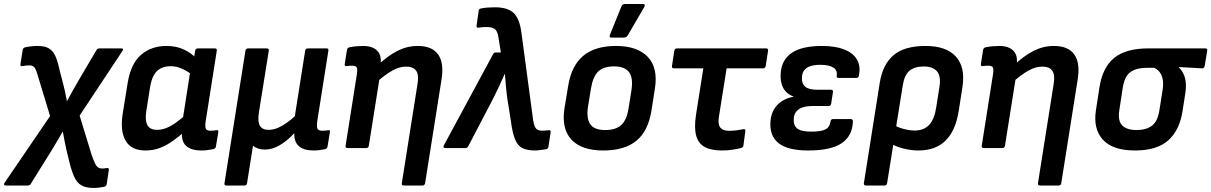

<svg xmlns="http://www.w3.org/2000/svg" viewBox="-67 -731 5981 948"><path d="M395.8 197Q357.8 197 334.9 184.2Q312.1 171.4 297.6 138.1Q283.1 104.7 269.8 45L260.2 5.2Q255.9 -14.4 251.6 -35.6Q247.3 -56.7 243.4 -80H242Q228.4 -56.7 216.3 -36.1Q204.2 -15.4 189.6 8.6L85.3 176.3Q80.6 185 70.6 185H-38.4Q-45.1 185 -46.6 180.8Q-48.1 176.6 -44.1 171L180.3 -158L118.2 -362.3Q113.2 -380.9 107.7 -390.7Q102.3 -400.6 95.4 -404.4Q88.6 -408.2 78.3 -408.2Q69 -408.2 62 -407.4Q55 -406.5 44.3 -404.5Q31.6 -402.2 34 -415.2L45 -484.7Q46.4 -490.3 49.2 -493.2Q52 -496 57.1 -497.4Q70.1 -500.4 85.7 -502.2Q101.3 -504.1 118.4 -504.1Q155.8 -504.1 176.1 -491.1Q196.5 -478 208 -450.6Q219.5 -423.2 228.4 -379.5L241.6 -329.8Q247.6 -308.3 253.1 -283.3Q258.5 -258.3 263.1 -233H264.5Q278.1 -258 291.5 -282.3Q304.9 -306.6 317.9 -328.5L408.9 -483Q413.3 -492.1 424 -492.1H531Q546.3 -492.1 536.6 -478L326.2 -160.4L385.7 34.8Q395.6 62.6 402.8 77.1Q409.9 91.5 418.2 96.3Q426.5 101.1 438.2 101.1Q442.2 101.1 447.7 100.5Q453.2 99.8 460.2 98.8Q472.6 96.4 470.2 109.5L459.8 178.6Q458.8 183.6 455.6 186.8Q452.5 190 446.8 191.3Q433.7 194 421.1 195.5Q408.5 197 395.8 197Z M650.8 12Q581.4 12 553.4 -36Q525.4 -83.9 538.8 -169.6L563.1 -319.9Q578.8 -417 629.6 -460.5Q680.3 -504.1 755.4 -504.1Q803.7 -504.1 841.2 -486.4Q878.7 -468.7 899.7 -444.2L888.3 -355.9Q863.7 -376.9 834.1 -390.6Q804.6 -404.2 776.7 -404.2Q747.1 -404.2 726.4 -393.4Q705.6 -382.7 692.7 -359.8Q679.8 -336.9 673.8 -299.3L655.2 -181.6Q648.2 -136.1 661 -113Q673.7 -89.9 708.3 -89.9Q729.9 -89.9 752.2 -98.2Q774.4 -106.5 801.3 -125.3Q828.2 -144 862.4 -174.9L852.4 -88.3Q818.6 -58.4 786.8 -35.6Q755 -12.7 722.1 -0.4Q689.2 12 650.8 12ZM927.7 12Q874.3 12 850 -12.6Q825.6 -37.1 833 -88.8L836.3 -111.2L834.9 -139.1L875.3 -397.7L889 -434.8L896.7 -480.4Q897.7 -486.1 900.8 -489.1Q904 -492.1 909 -492.1H993.2Q1005.6 -492.1 1003.3 -480.4L948.6 -132.7Q944.3 -102.1 950.1 -93.8Q955.9 -85.5 971.2 -85.5Q980.2 -85.5 988.1 -86.3Q996.1 -87.2 1002.1 -88.2Q1013.1 -89.9 1010.8 -77.2L999 -7.4Q998 2.9 985.3 5.3Q971.9 8 958.5 10Q945.1 12 927.7 12Z M1050.8 185Q1039.1 185 1041.4 173.3L1144.8 -480.4Q1146.8 -492.1 1158.5 -492.1H1250.1Q1262.1 -492.1 1260.1 -480.4L1211.5 -176.9Q1204.2 -130.4 1216.3 -110.1Q1228.4 -89.9 1258.3 -89.9Q1282.5 -89.9 1305.4 -99.8Q1328.3 -109.8 1349.7 -125.3Q1371.1 -140.9 1388.7 -156.9L1439.7 -480.4Q1441.7 -492.1 1452.7 -492.1H1545Q1556.7 -492.1 1554.3 -480.4L1499.7 -134.4Q1495.4 -103.8 1500.9 -94.7Q1506.3 -85.5 1524.9 -85.5Q1531.9 -85.5 1539.9 -86.3Q1547.8 -87.2 1553.8 -88.2Q1559.5 -89.2 1561.2 -86.5Q1562.8 -83.8 1561.8 -77.8L1550.1 -6.8Q1549.1 -1.7 1546.3 1.3Q1543.4 4.3 1536 6Q1523.3 8.6 1509.2 10.3Q1495.2 12 1480.4 12Q1434.2 12 1409.7 -8.6Q1385.1 -29.3 1386.1 -71.9H1384.4Q1352.5 -37 1315.3 -14.7Q1278.1 7.6 1240.6 7.6Q1222.3 7.6 1207 2.3Q1191.8 -3 1182.1 -11.3L1152.8 173.3Q1150.8 185 1139.8 185Z M1927 185Q1915 185 1917 173.3L1994.9 -319.1Q2001.9 -362.3 1987.3 -382.3Q1972.7 -402.2 1937.8 -402.2Q1905.3 -402.2 1869.9 -382.4Q1834.4 -362.7 1783.7 -317.9L1793 -404.4Q1848 -456.1 1895.8 -480.1Q1943.7 -504.1 1995.7 -504.1Q2066.7 -504.1 2096.6 -461.7Q2126.6 -419.4 2112.6 -335.4L2032 173.3Q2029.6 185 2019.6 185ZM1649.5 0Q1637.1 0 1639.4 -11.7L1694.7 -362.3Q1699 -390.6 1693.9 -398.6Q1688.8 -406.6 1671.5 -406.6Q1665.1 -406.6 1658 -406.1Q1650.9 -405.6 1643.9 -404.6Q1638.2 -403.6 1636.2 -407.1Q1634.2 -410.6 1635.2 -415.6L1646.3 -485.3Q1647.6 -491.3 1650.6 -493.9Q1653.7 -496.4 1660.4 -498Q1675.7 -501.1 1693.6 -502.6Q1711.5 -504.1 1725.2 -504.1Q1773.3 -504.1 1796 -480Q1818.7 -456 1811.7 -411.2L1808.4 -389.5L1808.4 -353.6L1754.1 -11.7Q1752.1 0 1741.1 0Z M2575.3 12Q2535.6 12 2512 0.1Q2488.5 -11.7 2475.5 -44.3Q2462.5 -76.9 2454.8 -138L2436.7 -251.6Q2433.7 -276.6 2430.9 -306.1Q2428.1 -335.7 2426.1 -365.4H2424.8Q2412.1 -335.7 2397.8 -305.8Q2383.5 -275.9 2369.2 -246.8L2245.4 -9.7Q2241.1 0 2231 0H2131Q2125.4 0 2123.4 -4Q2121.3 -8 2124.7 -13.7L2367.2 -462.7Q2372.2 -472.1 2380.9 -472.1H2406L2394.1 -546.3Q2389.4 -577.8 2376.1 -587.7Q2362.8 -597.5 2336.2 -597.5Q2326.5 -597.5 2316.8 -597Q2307.1 -596.5 2296.5 -594.5Q2283.8 -592.1 2286.1 -604.8L2296.5 -677.3Q2297.5 -687.6 2308.6 -689.3Q2322.6 -692.3 2340.7 -693.7Q2358.7 -695 2376.4 -695Q2439.6 -695 2469.3 -666.8Q2499.1 -638.6 2508 -565.9L2565.5 -137Q2568.8 -116.7 2574.1 -105.4Q2579.4 -94.2 2588.4 -89.8Q2597.4 -85.5 2609.7 -85.5Q2617.4 -85.5 2624.2 -86.2Q2631 -86.9 2640.7 -87.9Q2646.7 -89.2 2649.9 -86.4Q2653.1 -83.5 2651.7 -77.5L2641 -6.7Q2639.3 4.3 2628.3 6Q2613.9 8 2599.8 10Q2585.7 12 2575.3 12Z M2911.5 12Q2803.3 12 2753.6 -42.7Q2703.8 -97.4 2720.5 -199.1L2738.8 -309.6Q2755.4 -408.3 2813.7 -456.2Q2871.9 -504.1 2974.7 -504.1Q3079.6 -504.1 3131.1 -450.4Q3182.7 -396.6 3166.7 -294.3L3149.7 -185.8Q3133.7 -83.8 3075.1 -35.9Q3016.6 12 2911.5 12ZM2921.2 -88.9Q2973.7 -88.9 3000.7 -114Q3027.8 -139 3036.7 -197.2L3050.7 -285.3Q3060.3 -346.4 3038.8 -374.8Q3017.2 -403.2 2965.3 -403.2Q2912.9 -403.2 2886.8 -378.1Q2860.7 -353 2851.1 -295.2L2836.5 -206.1Q2827.2 -147.3 2847.1 -118.1Q2867 -88.9 2921.2 -88.9ZM2950.7 -545.3Q2944.6 -545.3 2943.5 -549.5Q2942.3 -553.7 2944.6 -559.4L3001.4 -699.6Q3004.1 -706.7 3008.8 -709Q3013.5 -711.3 3020.2 -711.3H3107.8Q3114.4 -711.3 3116.1 -706.7Q3117.8 -702 3114.1 -696.3L3032.8 -557Q3026.1 -545.3 3012.7 -545.3Z M3497.9 12Q3444.2 12 3412.5 -5.3Q3380.8 -22.7 3370.3 -61.6Q3359.8 -100.5 3369.5 -164.1L3405.7 -393.6H3260.9Q3248.5 -393.6 3250.9 -405.3L3262.3 -480.4Q3264.6 -492.1 3275.3 -492.1H3715.3Q3727.6 -492.1 3725.3 -480.4L3713.6 -405.3Q3711.6 -393.6 3700.5 -393.6H3520.7L3482.2 -151.7Q3476.9 -117.1 3489.5 -101.1Q3502.1 -85.2 3532.1 -85.2Q3552.4 -85.2 3571.1 -87.7Q3589.7 -90.2 3604.4 -93.2Q3614.7 -94.9 3613 -83.2L3603.6 -12.4Q3602.3 -3 3591.9 0Q3574.6 4.3 3549.8 8.1Q3525 12 3497.9 12Z M3923.1 12Q3822 12 3776.4 -24.8Q3730.9 -61.6 3737.4 -133.9Q3740.1 -166.2 3754.3 -190.6Q3768.4 -215 3793.1 -231.2Q3817.8 -247.4 3849.9 -253.1L3850.2 -254.7Q3815.6 -267.4 3799.5 -298.2Q3783.5 -329 3788.1 -374.2Q3794.1 -438.6 3844.5 -471.4Q3894.9 -504.1 3992.1 -504.1Q4057.6 -504.1 4101.3 -486.9Q4145.1 -469.7 4164.2 -437.2Q4183.4 -404.6 4173.7 -357.9Q4171.7 -346.2 4161.6 -346.2H4073.9Q4062.2 -346.2 4064.2 -357.6Q4068.5 -384.1 4047.3 -397.6Q4026 -411 3982.5 -411Q3955.2 -411 3935.4 -404.7Q3915.6 -398.4 3904.9 -385.4Q3894.1 -372.4 3892.7 -351.5Q3890.1 -319.6 3907.9 -303.7Q3925.6 -287.8 3968.7 -287.8H4035.6Q4048 -287.8 4045.6 -276.1L4036.9 -219.2Q4034.9 -207.5 4023.9 -207.5H3945Q3917.4 -207.5 3897.2 -201.1Q3876.9 -194.6 3865.7 -181.4Q3854.4 -168.3 3852.4 -148.4Q3849.1 -113.2 3868.5 -97.2Q3888 -81.1 3937.8 -81.1Q3988.1 -81.1 4009.1 -92.4Q4030.2 -103.6 4033.9 -131.5Q4035.6 -143.2 4046.3 -143.2H4133Q4144.4 -143.2 4144.4 -131.5Q4141.4 -59.3 4088.5 -23.7Q4035.6 12 3923.1 12Z M4207.8 185Q4202.8 185 4200.1 181.7Q4197.4 178.3 4198.4 173.3L4276.8 -322.4Q4291.1 -412.4 4344.5 -458.2Q4397.9 -504.1 4502.7 -504.1Q4605.8 -504.1 4653.1 -451.2Q4700.3 -398.3 4685 -301L4667.3 -187Q4652 -86.6 4602.3 -37.3Q4552.7 12 4467.7 12Q4432 12 4392.7 2Q4353.4 -8 4330.7 -23.3L4342.4 -116.4Q4364.7 -102.4 4394.4 -94.5Q4424.1 -86.5 4448.4 -86.5Q4495.2 -86.5 4521.1 -114.9Q4547 -143.3 4555.7 -201.4L4571.3 -300.3Q4580.3 -355.7 4559 -379.3Q4537.8 -402.8 4494 -402.8Q4449.5 -402.8 4424.1 -382.1Q4398.7 -361.3 4390.7 -311.2L4313.1 173.3Q4311.1 185 4300.1 185Z M5068 185Q5056 185 5058 173.3L5135.9 -319.1Q5142.9 -362.3 5128.3 -382.3Q5113.7 -402.2 5078.8 -402.2Q5046.3 -402.2 5010.9 -382.4Q4975.4 -362.7 4924.7 -317.9L4934 -404.4Q4989 -456.1 5036.8 -480.1Q5084.7 -504.1 5136.7 -504.1Q5207.7 -504.1 5237.6 -461.7Q5267.6 -419.4 5253.6 -335.4L5173 173.3Q5170.6 185 5160.6 185ZM4790.5 0Q4778.1 0 4780.4 -11.7L4835.7 -362.3Q4840 -390.6 4834.9 -398.6Q4829.8 -406.6 4812.5 -406.6Q4806.1 -406.6 4799 -406.1Q4791.9 -405.6 4784.9 -404.6Q4779.2 -403.6 4777.2 -407.1Q4775.2 -410.6 4776.2 -415.6L4787.3 -485.3Q4788.6 -491.3 4791.6 -493.9Q4794.7 -496.4 4801.4 -498Q4816.7 -501.1 4834.6 -502.6Q4852.5 -504.1 4866.2 -504.1Q4914.3 -504.1 4937 -480Q4959.7 -456 4952.7 -411.2L4949.4 -389.5L4949.4 -353.6L4895.1 -11.7Q4893.1 0 4882.1 0Z M5537.1 12Q5427 12 5378.6 -41.1Q5330.1 -94.1 5344.1 -186.6L5361.4 -298.5Q5376.4 -398 5434.4 -445Q5492.3 -492.1 5603.3 -492.1H5883.3Q5895.6 -492.1 5893.6 -480.4L5881.2 -405.3Q5880.2 -400.2 5877.2 -396.7Q5874.2 -393.2 5868.5 -393.6L5754 -399.9V-397.9Q5766.7 -385.6 5775.7 -367.8Q5784.7 -350 5787.5 -325Q5790.3 -300 5784.7 -265L5771.4 -179.9Q5756.7 -87.7 5701.1 -37.9Q5645.5 12 5537.1 12ZM5544.2 -88.9Q5592.7 -88.9 5620.8 -110.3Q5648.8 -131.8 5657.1 -184L5672 -277.8Q5678.4 -314.4 5674.1 -337.8Q5669.7 -361.3 5658.5 -375.4Q5647.2 -389.5 5631.6 -396.2H5594Q5545.5 -396.2 5515.6 -375.9Q5485.7 -355.6 5476.4 -296.7L5459.5 -185.7Q5451.5 -133.5 5474.4 -111.2Q5497.3 -88.9 5544.2 -88.9Z"/></svg>

Font: Sofia Sans Hairline
Style: Italic
Weight: 1
Italic angle: -9°
Designer: Botio Nikoltchev, Ani Petrova
Foundry: lettersoup
Version: Version 4.102